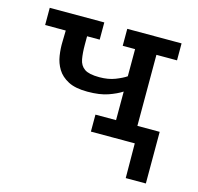

<svg xmlns="http://www.w3.org/2000/svg" viewBox="-89 -528 789 765"><g transform="rotate(15 306.0 -145.5)"><path d="M493 143 492 0H397V-70H576V143ZM396 -188Q375 -174 341 -162Q307 -150 256 -150Q206 -150 176.5 -165.5Q147 -181 132 -205.5Q117 -230 112.5 -259.5Q108 -289 109 -317L110 -363H25V-434H250V-363H198V-328Q198 -294 202.5 -269Q207 -244 225.5 -231Q244 -218 287 -218Q324 -218 352 -229Q380 -240 396 -251V-363H345V-433H569V-363H484V-70H569V0H311V-70H396Z"/></g></svg>

Font: Podkova Medium
Style: Regular
Weight: 500
Designer: Ilya Yudin
Foundry: Cyreal (www.cyreal.org)
Version: Version 2.103